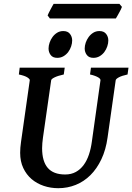

<svg xmlns="http://www.w3.org/2000/svg" viewBox="-20 -969 692 1004"><path d="M647 -579.6Q616.2 -572.8 601.1 -564.5Q585.9 -556.2 585 -549.3L542.5 -250Q533.7 -186 510.3 -136.5Q486.8 -86.9 452.9 -53.2Q418.9 -19.5 376 -2.2Q333 15.1 284.7 15.1Q244.6 15.1 208.5 2.9Q172.4 -9.3 145 -32.7Q117.7 -56.2 101.6 -90.6Q85.4 -125 85.4 -169.9Q85.4 -195.8 89.8 -226.1L135.7 -549.3Q136.7 -555.2 123.5 -564Q110.4 -572.8 78.6 -579.6L83 -615.2H318.4L313.5 -579.6Q282.7 -572.8 265.6 -564.5Q248.5 -556.2 247.6 -549.3L204.6 -249Q202.6 -234.9 201.4 -220.7Q200.2 -206.5 200.2 -193.8Q200.2 -125.5 229.7 -91.1Q259.3 -56.6 320.8 -56.6Q352.5 -56.6 376.5 -69.8Q400.4 -83 417.5 -106.2Q434.6 -129.4 445.1 -160.9Q455.6 -192.4 460.4 -229L505.4 -549.3Q505.9 -552.2 503.2 -556.2Q500.5 -560.1 494.1 -564Q487.8 -567.9 477.1 -572Q466.3 -576.2 450.7 -579.6L455.6 -615.2H651.9ZM357.4 -757.3Q357.4 -742.7 352.1 -726.6Q346.7 -710.4 336.7 -697Q326.7 -683.6 312 -675Q297.4 -666.5 279.3 -666.5Q255.9 -666.5 244.9 -681.4Q233.9 -696.3 233.9 -715.3Q233.9 -730 239.3 -745.8Q244.6 -761.7 254.6 -775.4Q264.6 -789.1 278.8 -797.9Q293 -806.6 311 -806.6Q334.5 -806.6 345.9 -791.7Q357.4 -776.9 357.4 -757.3ZM546.4 -757.3Q546.4 -742.7 541 -726.6Q535.6 -710.4 525.6 -697Q515.6 -683.6 501 -675Q486.3 -666.5 468.3 -666.5Q445.3 -666.5 434.1 -681.4Q422.9 -696.3 422.9 -715.3Q422.9 -730 428.2 -745.8Q433.6 -761.7 443.6 -775.4Q453.6 -789.1 467.8 -797.9Q481.9 -806.6 500 -806.6Q523.4 -806.6 534.9 -791.7Q546.4 -776.9 546.4 -757.3ZM617.7 -933.1Q616.2 -927.7 611.8 -919.2Q607.4 -910.6 602.5 -901.6Q597.7 -892.6 593 -884.5Q588.4 -876.5 585.9 -872.6H240.7L229 -888.2Q231 -893.1 234.9 -901.4Q238.8 -909.7 243.7 -918.5Q248.5 -927.2 252.9 -935.5Q257.3 -943.8 260.3 -948.7H604.5Z"/></svg>

Font: Gentium Basic
Style: Bold Italic
Weight: 700
Italic angle: -8°
Designer: J. Victor Gaultney and Annie Olsen
Foundry: SIL International
Version: Version 1.102; 2013; Maintenance release